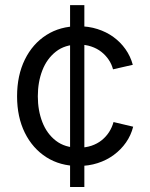

<svg xmlns="http://www.w3.org/2000/svg" viewBox="-20 -748 599 768"><path d="M260.3 0V-727.5H317.4V0ZM293.5 -84Q220.7 -84 165.5 -119.1Q110.4 -154.3 79.3 -217Q48.3 -279.8 48.3 -362.8Q48.3 -446.3 79.3 -509.5Q110.4 -572.8 165.5 -607.9Q220.7 -643.1 293.5 -643.1Q334.5 -643.1 369.9 -631.8Q405.3 -620.6 433.6 -600.1Q461.9 -579.6 481.9 -551.3Q502 -522.9 511.2 -488.8L432.1 -470.7Q426.8 -491.2 414.8 -509Q402.8 -526.9 385.5 -540.5Q368.2 -554.2 345 -562Q321.8 -569.8 293.5 -569.8Q239.7 -569.8 203.6 -541.5Q167.5 -513.2 149.4 -466.6Q131.3 -419.9 131.3 -362.8Q131.3 -306.2 149.4 -259.5Q167.5 -212.9 203.6 -185.1Q239.7 -157.2 293.5 -157.2Q322.3 -157.2 345.7 -165Q369.1 -172.9 386.7 -187Q404.3 -201.2 416.3 -219.7Q428.2 -238.3 434.1 -259.8L512.7 -241.2Q503.9 -206.5 483.9 -178Q463.9 -149.4 435.1 -128.2Q406.2 -106.9 370.4 -95.5Q334.5 -84 293.5 -84Z"/></svg>

Font: V-Inter
Style: Regular-375
Weight: 375
Designer: Rasmus Andersson
Foundry: rsms
Version: Version 4.000;git-4146feb